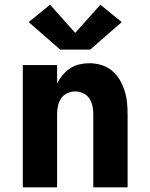

<svg xmlns="http://www.w3.org/2000/svg" viewBox="-20 -797 640 817"><path d="M77 0V-520H223V-441Q232 -460 246 -477Q260 -494 278 -506Q296 -518 317.5 -523Q339 -528 360 -528Q386 -528 411 -520.5Q436 -513 456 -496.5Q476 -480 489 -458Q502 -436 510 -411.5Q518 -387 520.5 -361.5Q523 -336 523 -310V0H377V-310Q377 -328 373.5 -345.5Q370 -363 360.5 -377.5Q351 -392 334.5 -400Q318 -408 300 -408Q282 -408 265.5 -400Q249 -392 239.5 -377.5Q230 -363 226.5 -345.5Q223 -328 223 -310V0ZM364 -586H236L102 -703L193 -777L300 -657L407 -777L498 -703Z"/></svg>

Font: Iosevka Custom Heavy Extended
Style: Regular
Weight: 900
Width: 7
Monospace: yes
Designer: Belleve Invis
Foundry: Belleve Invis
Version: Version 11.2.4; ttfautohint (v1.8.4)